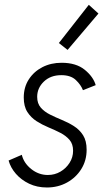

<svg xmlns="http://www.w3.org/2000/svg" viewBox="-20 -790 459 817"><path d="M179.7 7.8Q137.7 7.8 104 -8.3Q70.3 -24.4 47.6 -50.5Q24.9 -76.7 16.6 -106.9L72.8 -131.3Q81.1 -96.2 112.8 -70.8Q144.5 -45.4 183.6 -45.4Q212.9 -45.4 237.1 -59.6Q261.2 -73.7 276.1 -97.2Q291 -120.6 291 -148.4Q291 -177.2 275.9 -194.8Q260.7 -212.4 237.1 -224.6Q213.4 -236.8 186.3 -248Q159.2 -259.3 135.5 -274.4Q111.8 -289.6 96.4 -313.5Q81.1 -337.4 81.1 -375Q81.1 -418.9 102.5 -452.1Q124 -485.4 160.4 -504.2Q196.8 -522.9 242.2 -522.9Q304.2 -522.9 340.8 -492.9Q377.4 -462.9 387.2 -427.7L333 -406.2Q324.2 -429.2 302.5 -449.7Q280.8 -470.2 240.7 -470.2Q195.3 -470.2 166.7 -442.9Q138.2 -415.5 138.2 -377.9Q138.2 -349.6 153.6 -332Q168.9 -314.5 192.9 -302.5Q216.8 -290.5 243.7 -279.5Q270.5 -268.6 294.4 -253.4Q318.4 -238.3 333.5 -214.6Q348.6 -190.9 348.6 -152.8Q348.6 -106.9 325.9 -70.6Q303.2 -34.2 264.9 -13.2Q226.6 7.8 179.7 7.8ZM267.6 -577.6 230.5 -606.9 357.9 -769.5 398.9 -732.4Z"/></svg>

Font: Reddit Sans Light
Style: Italic
Weight: 300
Italic angle: -11.25°
Designer: Stephen Hutchings
Version: Version 1.013